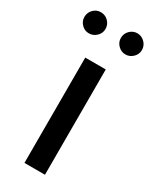

<svg xmlns="http://www.w3.org/2000/svg" viewBox="-211 -784 672 835"><g transform="rotate(30 124.5 -367.0)"><path d="M71.8 0V-528.8H174.8V0ZM-20 -680.2Q-20 -702.6 -4.6 -718.3Q10.7 -733.9 32.2 -733.9Q54.7 -733.9 70.3 -718.3Q85.9 -702.6 85.9 -680.2Q85.9 -659.2 70.1 -643.6Q54.2 -627.9 32.2 -627.9Q10.7 -627.9 -4.6 -643.6Q-20 -659.2 -20 -680.2ZM163.1 -680.2Q163.1 -702.6 178.7 -718.3Q194.3 -733.9 215.8 -733.9Q237.3 -733.9 253.2 -718Q269 -702.1 269 -680.2Q269 -659.2 253.2 -643.6Q237.3 -627.9 215.8 -627.9Q194.3 -627.9 178.7 -643.6Q163.1 -659.2 163.1 -680.2Z"/></g></svg>

Font: Lumene Sans Medium
Style: Regular
Weight: 500
Designer: Deni Anggara
Version: Version 1.003;Glyphs 3.1.2 (3151)